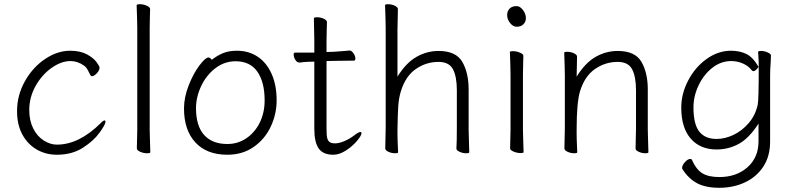

<svg xmlns="http://www.w3.org/2000/svg" viewBox="-20 -722 3774 912"><path d="M250 13Q198 13 155 -11.5Q112 -36 86.5 -82.5Q61 -129 61 -194Q61 -270 98.5 -336.5Q136 -403 194.5 -442Q253 -481 313 -481Q361 -481 392.5 -464Q424 -447 438.5 -427Q453 -407 453 -401Q453 -388 440 -374Q427 -360 416 -360Q413 -360 411 -363Q408 -367 402.5 -378.5Q397 -390 391.5 -398Q386 -406 378 -411Q348 -432 315 -432Q271 -432 225 -399.5Q179 -367 149 -313.5Q119 -260 119 -199Q119 -149 138 -111.5Q157 -74 188 -54.5Q219 -35 250 -35Q355 -35 457 -136Q470 -150 477 -150Q481 -150 481 -143Q481 -131 453 -92Q425 -53 373.5 -20Q322 13 250 13Z M631 -639 629 -697Q629 -702 644 -702Q661 -702 677 -695Q693 -688 693 -679Q693 -658 692 -643L691 -590V-105L692 -67L694 1Q694 6 679 6Q662 6 646 -1Q630 -8 630 -17L632 -105V-590Z M1105 -481Q1161 -481 1203.5 -453Q1246 -425 1270 -371.5Q1294 -318 1294 -245Q1294 -180 1266 -120.5Q1238 -61 1185 -24Q1132 13 1060 13Q962 13 908 -45.5Q854 -104 854 -207Q854 -260 876.5 -317Q899 -374 927.5 -411.5Q956 -449 970 -449Q978 -449 986 -438Q1013 -459 1040.5 -470Q1068 -481 1105 -481ZM1060 -38Q1110 -38 1150.5 -65.5Q1191 -93 1214 -140Q1237 -187 1237 -245Q1237 -332 1202.5 -381.5Q1168 -431 1099 -431Q1046 -431 1003 -398Q960 -365 935.5 -313Q911 -261 911 -208Q911 -124 949.5 -81Q988 -38 1060 -38Z M1421 -427Q1410 -425 1402 -425H1401Q1391 -425 1383 -437.5Q1375 -450 1375 -463Q1375 -472 1381 -472H1473V-528L1471 -635Q1471 -640 1486 -640Q1503 -640 1518 -633Q1533 -626 1533 -617Q1533 -596 1532 -581L1531 -528V-475L1564 -476Q1592 -478 1611.5 -479.5Q1631 -481 1640 -482H1641Q1650 -482 1659 -469Q1668 -456 1668 -444Q1668 -434 1661 -434Q1601 -434 1575 -433L1531 -432V-108Q1531 -79 1534.5 -65.5Q1538 -52 1547 -46.5Q1556 -41 1572 -41Q1591 -41 1617.5 -52.5Q1644 -64 1668 -83Q1684 -95 1692 -95Q1697 -95 1697 -89Q1697 -78 1675.5 -52.5Q1654 -27 1623 -7Q1592 13 1563 13Q1515 13 1494 -16.5Q1473 -46 1473 -110V-429H1463Q1444 -429 1421 -427Z M2150 -115V-293Q2150 -358 2131.5 -393Q2113 -428 2063 -428Q2004 -428 1955 -394Q1906 -360 1884 -288Q1874 -256 1871.5 -214.5Q1869 -173 1868 -105V-89Q1868 -63 1870 -21L1871 1Q1871 6 1857 6Q1840 6 1825 -1Q1810 -8 1810 -17L1812 -115V-590L1811 -639L1809 -697Q1809 -702 1823 -702Q1840 -702 1855 -695Q1870 -688 1870 -679L1868 -580V-358Q1909 -424 1958.5 -452Q2008 -480 2063 -480Q2146 -480 2176 -428Q2206 -376 2206 -297V-105L2207 -67L2209 1Q2209 6 2195 6Q2178 6 2163 -1Q2148 -8 2148 -16V-17Q2150 -49 2150 -115Z M2434 -595Q2417 -595 2403 -612.5Q2389 -630 2389 -650Q2389 -669 2400.5 -681Q2412 -693 2434 -693Q2450 -693 2464 -674.5Q2478 -656 2478 -636Q2478 -619 2466.5 -607Q2455 -595 2434 -595ZM2416 -479Q2433 -479 2449.5 -472Q2466 -465 2466 -457Q2466 -436 2465 -421L2464 -368V-105L2465 -67L2467 1Q2467 5 2453 5Q2436 5 2419.5 -2Q2403 -9 2403 -17L2405 -105V-368L2404 -417L2402 -475Q2402 -479 2416 -479Z M3001 -115V-293Q3001 -358 2982.5 -393Q2964 -428 2914 -428Q2855 -428 2806 -394Q2757 -360 2735 -288Q2719 -235 2719 -105V-89Q2719 -63 2721 -21L2722 1Q2722 6 2708 6Q2691 6 2676 -1Q2661 -8 2661 -17L2663 -115V-364L2662 -413L2660 -471Q2660 -476 2674 -476Q2691 -476 2706 -469Q2721 -462 2721 -453L2719 -358Q2760 -424 2809.5 -452Q2859 -480 2914 -480Q2997 -480 3027 -428Q3057 -376 3057 -297V-105L3058 -67L3060 1Q3060 6 3046 6Q3029 6 3014 -1Q2999 -8 2999 -16V-17Z M3384 -12Q3306 -12 3261 -63.5Q3216 -115 3216 -211Q3216 -277 3249 -340Q3282 -403 3336.5 -442Q3391 -481 3452 -481Q3494 -481 3525.5 -465.5Q3557 -450 3584 -403Q3584 -436 3582.5 -451Q3581 -466 3581 -475Q3581 -480 3595 -480Q3611 -480 3626.5 -473Q3642 -466 3642 -458V-457L3641 -431Q3638 -397 3638 -358V-50Q3638 20 3606 69Q3574 118 3519 144Q3464 170 3397 170Q3331 170 3290.5 148Q3250 126 3222 82Q3220 79 3220 76Q3220 63 3233.5 48Q3247 33 3259 33Q3266 33 3268 40Q3287 83 3316 101Q3345 119 3397 119Q3478 119 3530.5 72.5Q3583 26 3583 -51V-135Q3538 -65 3489 -38.5Q3440 -12 3384 -12ZM3384 -62Q3423 -62 3463.5 -81Q3504 -100 3536 -137Q3568 -174 3579 -224Q3584 -245 3584 -405Q3568 -384 3560 -384Q3554 -384 3551 -388Q3535 -409 3508.5 -420.5Q3482 -432 3453 -432Q3404 -432 3363 -399.5Q3322 -367 3298 -316Q3274 -265 3274 -212Q3274 -132 3301.5 -97Q3329 -62 3384 -62Z"/></svg>

Font: JyunsaiKaai Light
Style: Regular
Weight: 300
Designer: Fontworks Inc.
Version: Version 0.030;April 7, 2024;FontCreator 14.0.0.2901 64-bit